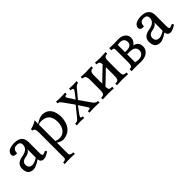

<svg xmlns="http://www.w3.org/2000/svg" viewBox="165 -1551 2885 2885"><g transform="rotate(-45 1607.0 -109.0)"><path d="M203.1 -50.3Q242.2 -50.3 312.5 -93.8V-271.5Q292 -219.2 208.7 -205.8Q125.5 -192.4 125.5 -125.5Q126 -50.3 203.1 -50.3ZM384.8 9.8Q318.8 9.8 314.5 -56.2Q216.8 9.8 165 9.8Q48.3 9.8 48.3 -120.6Q48.3 -228.5 180.9 -249.5Q313.5 -270.5 314 -367.7Q314 -430.2 242.2 -430.2Q167 -430.2 161.1 -352.5Q161.1 -343.3 162.1 -339.4Q149.4 -337.4 139.6 -337.4Q81.5 -337.4 80.1 -384.8Q86.9 -474.6 235.4 -479.5Q401.4 -479.5 401.4 -335.4V-98.6Q401.4 -46.9 424.8 -46.9Q440.4 -47.4 484.4 -68.4L499 -38.6Q423.8 9.8 384.8 9.8Z M767.1 283.2Q731.9 278.8 664.1 278.8Q596.7 278.8 551.8 283.2V249Q606 249 612.8 216.3V-340.3Q612.8 -416 563.5 -416V-446.3Q644.5 -464.8 698.2 -502.4L695.8 -447.8V-425.8Q774.9 -482.4 838.9 -482.4Q1007.3 -479 1018.6 -258.8Q1008.3 -13.2 804.7 9.8Q753.4 9.8 695.8 -27.8V206.1Q695.8 249 767.1 249ZM772 -45.9Q842.8 -45.9 884.8 -99.1Q926.8 -152.3 926.8 -240.7Q926.8 -423.8 752.9 -423.8Q720.7 -423.3 695.8 -411.6V-62Q731 -45.9 772 -45.9Z M1576.2 0Q1535.2 -4.4 1472.2 -4.4Q1403.8 -4.4 1359.9 0V-34.2Q1411.6 -34.2 1411.6 -52.2Q1411.6 -59.1 1399.4 -78.1L1317.4 -203.1L1231.4 -86.9Q1213.4 -61 1213.4 -50.3Q1213.4 -34.2 1248.5 -34.2V0Q1206.1 -4.4 1168.5 -4.4Q1130.9 -4.4 1090.8 0V-34.2Q1141.1 -34.2 1169.4 -71.8L1298.8 -232.9L1179.2 -400.4Q1151.9 -438.5 1121.6 -438.5V-472.7Q1156.7 -469.2 1217.8 -469.2Q1284.2 -469.2 1314.9 -472.7V-438.5Q1274.4 -438.5 1274.4 -418.5Q1274.4 -408.2 1283.7 -393.6L1352.5 -286.6L1428.7 -384.8Q1442.9 -403.8 1442.9 -416Q1442.9 -438.5 1398.9 -438.5V-472.7Q1429.7 -469.2 1477.5 -469.2Q1525.4 -469.2 1557.6 -472.7V-438.5Q1521.5 -438.5 1490.2 -398.9L1373 -257.3L1496.6 -80.6Q1527.8 -34.2 1576.2 -34.2Z M2180.7 0Q2109.9 -3.9 2063 -3.9Q2008.3 -3.9 1943.8 0V-34.2Q1996.6 -34.2 2007.6 -57.4Q2018.6 -80.6 2018.6 -134.8V-310.1L1805.7 -106.4Q1807.6 -68.8 1816.2 -51.5Q1824.7 -34.2 1877.9 -34.2V0Q1807.1 -3.9 1760.3 -3.9Q1705.6 -3.9 1641.1 0V-34.2Q1693.8 -34.2 1704.8 -57.4Q1715.8 -80.6 1715.8 -134.8V-355.5Q1715.8 -389.2 1702.4 -413.8Q1689 -438.5 1646 -438.5V-473.6Q1700.7 -468.8 1760.3 -468.8Q1812.5 -468.8 1873 -473.6V-438.5Q1831.1 -438.5 1817.6 -415.3Q1804.2 -392.1 1804.2 -356.4V-173.3L2015.1 -375.5Q2013.7 -398.9 2002.7 -418.7Q1991.7 -438.5 1948.7 -438.5V-473.6Q2003.4 -468.8 2063 -468.8Q2115.2 -468.8 2175.8 -473.6V-438.5Q2133.8 -438.5 2120.4 -417.7Q2106.9 -397 2106.9 -361.3V-131.8Q2106.9 -76.7 2117.2 -55.4Q2127.4 -34.2 2180.7 -34.2Z M2454.1 7.3Q2439 7.3 2399.2 5.6Q2359.4 3.9 2333 3.9Q2309.1 3.9 2248.5 7.3V-36.6Q2287.6 -36.6 2297.1 -55.7Q2306.6 -74.7 2307.6 -122.6V-388.7Q2307.6 -414.1 2299.3 -422.1Q2291 -430.2 2255.4 -430.2V-475.6Q2308.1 -472.7 2348.6 -472.7Q2372.1 -472.7 2406 -473.9Q2439.9 -475.1 2450.7 -475.1Q2515.1 -475.1 2557.6 -442.1Q2600.1 -409.2 2600.1 -356.4Q2600.1 -319.8 2579.3 -288.6Q2558.6 -257.3 2539.1 -249.5Q2635.3 -231 2635.3 -134.3Q2635.3 -72.3 2585.2 -32.5Q2535.2 7.3 2454.1 7.3ZM2450.7 -42Q2496.1 -42 2525.1 -65.7Q2554.2 -89.4 2554.2 -132.8Q2554.2 -221.2 2427.7 -221.2L2380.9 -220.2V-51.3Q2418.9 -42 2450.7 -42ZM2418.5 -266.1Q2520.5 -266.1 2520.5 -343.8Q2520.5 -381.8 2497.6 -403.6Q2474.6 -425.3 2432.1 -425.3Q2417.5 -425.3 2380.9 -420.4V-266.1Z M2898.9 -50.3Q2938 -50.3 3008.3 -93.8V-271.5Q2987.8 -219.2 2904.5 -205.8Q2821.3 -192.4 2821.3 -125.5Q2821.8 -50.3 2898.9 -50.3ZM3080.6 9.8Q3014.6 9.8 3010.3 -56.2Q2912.6 9.8 2860.8 9.8Q2744.1 9.8 2744.1 -120.6Q2744.1 -228.5 2876.7 -249.5Q3009.3 -270.5 3009.8 -367.7Q3009.8 -430.2 2938 -430.2Q2862.8 -430.2 2856.9 -352.5Q2856.9 -343.3 2857.9 -339.4Q2845.2 -337.4 2835.4 -337.4Q2777.3 -337.4 2775.9 -384.8Q2782.7 -474.6 2931.2 -479.5Q3097.2 -479.5 3097.2 -335.4V-98.6Q3097.2 -46.9 3120.6 -46.9Q3136.2 -47.4 3180.2 -68.4L3194.8 -38.6Q3119.6 9.8 3080.6 9.8Z"/></g></svg>

Font: Kelvinch
Style: Regular
Weight: 400
Designer: Paul James MIller
Foundry: High-Logic / Made with FontCreator
Version: Version 3.30 September 23, 2016